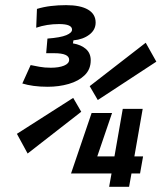

<svg xmlns="http://www.w3.org/2000/svg" viewBox="-20 -723 626 743"><path d="M402.3 0 411.6 -51.8H254.4L255.4 -53.2L334.5 -285.6H413.6L356.4 -117.7H422.9L455.1 -301.8H532.2L500 -117.7H533.7L522 -51.8H488.8L479.5 0ZM164.6 -387.2Q134.8 -387.2 110.1 -390.6Q85.4 -394 66.4 -399.9L98.6 -471.2Q113.3 -468.3 132.6 -464.6Q151.9 -460.9 176.8 -460.9Q208 -460.9 227.8 -469Q247.6 -477.1 247.6 -491.7Q247.6 -517.1 189.9 -517.1H158.7L163.6 -573.7Q214.4 -577.6 236.6 -586.9Q258.8 -596.2 258.8 -608.4Q258.8 -629.9 208.5 -629.9Q161.1 -629.9 120.1 -615.7L123 -688.5Q148.4 -696.3 176.8 -699.7Q205.1 -703.1 235.8 -703.1Q291 -703.1 320.6 -685.8Q350.1 -668.5 350.1 -635.7Q350.1 -607.4 325.7 -588.9Q301.3 -570.3 264.2 -566.9L262.2 -555.2Q293.9 -549.8 312.5 -533.4Q331.1 -517.1 331.1 -489.7Q331.1 -454.6 307.6 -431.9Q284.2 -409.2 246.1 -398.2Q208 -387.2 164.6 -387.2ZM358.4 -335.9 327.1 -389.6 543.9 -557.6 585 -484.4ZM86.9 -128.9 45.4 -205.1 263.2 -344.2 294.4 -290.5Z"/></svg>

Font: CaskaydiaCove NFP
Style: Italic
Weight: 400
Italic angle: -10°
Designer: Aaron Bell
Foundry: Saja Typeworks
Version: Version 2111.001; VTT 6.35;Nerd Fonts 3.1.1